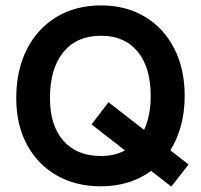

<svg xmlns="http://www.w3.org/2000/svg" viewBox="-20 -680 741 709"><path d="M40 -317.5Q40 -420.5 79 -497.5Q118 -574.5 188.5 -617.2Q259 -660 353 -660Q445.5 -660 515 -618.2Q584.5 -576.5 623.2 -501.2Q662 -426 662 -325.5Q662 -267 648.2 -216.2Q634.5 -165.5 609 -125L676.5 -72.5L612.5 9L538 -49Q501 -21.5 454.2 -6.8Q407.5 8 353 8Q259 8 188.5 -32.8Q118 -73.5 79 -146.8Q40 -220 40 -317.5ZM536.5 -325.5Q536.5 -431 488.2 -489.5Q440 -548 353 -548Q263.5 -548 214 -487.5Q164.5 -427 164.5 -317.5Q164.5 -216.5 214 -160.2Q263.5 -104 353 -104Q403.5 -104 441.5 -124.5L318 -220.5L380.5 -302.5L512 -200.5Q536.5 -252 536.5 -325.5Z"/></svg>

Font: Overused Grotesk SemiBold
Style: Regular
Weight: 610
Version: Version 0.004